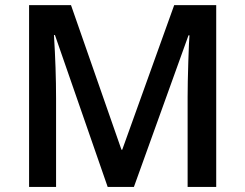

<svg xmlns="http://www.w3.org/2000/svg" viewBox="-20 -734 963 754"><path d="M402.8 0 195.8 -596.2H191.9Q200.2 -463.4 200.2 -347.2V0H94.2V-713.9H258.8L457 -146H460L664.1 -713.9H829.1V0H716.8V-353Q716.8 -406.2 719.5 -491.7Q722.2 -577.1 724.1 -595.2H720.2L505.9 0Z"/></svg>

Font: f42954597008400   
Style: Regular
Weight: 600
Foundry: Ascender Corporation
Version: Version 1.10